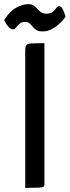

<svg xmlns="http://www.w3.org/2000/svg" viewBox="-83 -909 337 929"><path d="M39 0V-659Q39 -680 43 -688.5Q47 -697 66.5 -698.5Q86 -700 132 -700V-18Q132 -9 127.5 -5.5Q123 -2 104 -1Q85 0 39 0ZM123 -757Q103 -757 92.5 -764Q82 -771 75 -780Q68 -789 60 -796Q52 -803 38 -803Q22 -803 11.5 -794Q1 -785 -5.5 -776Q-12 -767 -19 -767Q-31 -767 -41 -778Q-51 -789 -57 -800.5Q-63 -812 -63 -812Q-37 -854 -5 -871.5Q27 -889 54 -889Q70 -889 80 -882Q90 -875 98 -866Q106 -857 115.5 -850Q125 -843 140 -843Q163 -843 173.5 -852.5Q184 -862 189.5 -870.5Q195 -879 203 -879Q213 -879 219.5 -866.5Q226 -854 230 -841.5Q234 -829 234 -829Q233 -826 224 -814.5Q215 -803 200 -790Q185 -777 165.5 -767Q146 -757 123 -757Z"/></svg>

Font: Yanone Kaffeesatz Medium
Style: Regular
Weight: 500
Designer: Yanone (Cyrillic: Daniel Pouzeot, Huerta Tipografica, and Cyreal)
Foundry: Yanone
Version: Version 2.003